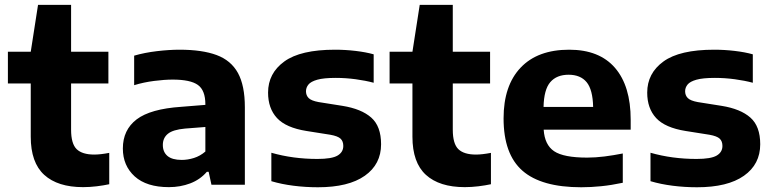

<svg xmlns="http://www.w3.org/2000/svg" viewBox="-20 -760 3177 790"><path d="M322 10Q217.5 10 162 -40.5Q106.5 -91 106.5 -197.5V-416.5H12.5V-547H106.5L136.5 -740H272.5V-547H426V-416.5H272.5V-226.5Q272.5 -168.5 295.5 -146.2Q318.5 -124 368 -124Q393 -124 429.5 -131V-2Q406.5 3 378 6.5Q349.5 10 322 10Z M675 10Q583 10 534.2 -34.2Q485.5 -78.5 485.5 -149Q485.5 -225.5 542.2 -268.8Q599 -312 725.5 -320.5L825 -328.5V-330.5Q825 -388.5 794.2 -410.5Q763.5 -432.5 690.5 -432.5Q657 -432.5 614 -427Q571 -421.5 532 -409.5V-531Q575 -543.5 625.5 -549.5Q676 -555.5 719 -555.5Q812 -555.5 871.2 -533.5Q930.5 -511.5 959 -459.8Q987.5 -408 987.5 -318.5V0H850L838.5 -53H831Q803.5 -21 762.8 -5.5Q722 10 675 10ZM650 -163.5Q650 -134.5 669.2 -118.2Q688.5 -102 728 -102Q752.5 -102 778 -110Q803.5 -118 825 -136.5V-237.5L741.5 -231Q691.5 -226.5 670.8 -209.5Q650 -192.5 650 -163.5Z M1288 10.5Q1236.5 10.5 1187.5 4.2Q1138.5 -2 1096.5 -14.5V-131.5Q1185.5 -106 1286 -106Q1345.5 -106 1369 -120Q1392.5 -134 1392.5 -159.5Q1392.5 -179 1381.2 -189.5Q1370 -200 1339.5 -205.5L1241.5 -221Q1156.5 -234.5 1119.8 -274.2Q1083 -314 1083 -379Q1083 -458.5 1149.8 -507Q1216.5 -555.5 1358.5 -555.5Q1401 -555.5 1443.2 -550.5Q1485.5 -545.5 1517.5 -536.5V-419.5Q1484 -428.5 1443.2 -434Q1402.5 -439.5 1361.5 -439.5Q1312 -439.5 1285.5 -432Q1259 -424.5 1249 -412Q1239 -399.5 1239 -384.5Q1239 -367.5 1250 -356.5Q1261 -345.5 1291 -340L1389 -324.5Q1467 -312 1507.5 -276.2Q1548 -240.5 1548 -166.5Q1548 -84 1481 -36.8Q1414 10.5 1288 10.5Z M1892.5 10Q1788 10 1732.5 -40.5Q1677 -91 1677 -197.5V-416.5H1583V-547H1677L1707 -740H1843V-547H1996.5V-416.5H1843V-226.5Q1843 -168.5 1866 -146.2Q1889 -124 1938.5 -124Q1963.5 -124 2000 -131V-2Q1977 3 1948.5 6.5Q1920 10 1892.5 10Z M2371.5 10.5Q2207.5 10.5 2129.8 -57.5Q2052 -125.5 2052 -273Q2052 -407.5 2122 -481.5Q2192 -555.5 2322 -555.5Q2446 -555.5 2510.5 -480.8Q2575 -406 2575 -267.5V-226.5H2217Q2221 -164 2260 -137.8Q2299 -111.5 2396 -111.5Q2429.5 -111.5 2467.2 -116.2Q2505 -121 2542.5 -128.5V-8Q2495.5 2 2453.5 6.2Q2411.5 10.5 2371.5 10.5ZM2319.5 -452.5Q2270.5 -452.5 2244.2 -422Q2218 -391.5 2216.5 -320H2420.5Q2419 -391 2393.8 -421.8Q2368.5 -452.5 2319.5 -452.5Z M2848 10.5Q2796.5 10.5 2747.5 4.2Q2698.5 -2 2656.5 -14.5V-131.5Q2745.5 -106 2846 -106Q2905.5 -106 2929 -120Q2952.5 -134 2952.5 -159.5Q2952.5 -179 2941.2 -189.5Q2930 -200 2899.5 -205.5L2801.5 -221Q2716.5 -234.5 2679.8 -274.2Q2643 -314 2643 -379Q2643 -458.5 2709.8 -507Q2776.5 -555.5 2918.5 -555.5Q2961 -555.5 3003.2 -550.5Q3045.5 -545.5 3077.5 -536.5V-419.5Q3044 -428.5 3003.2 -434Q2962.5 -439.5 2921.5 -439.5Q2872 -439.5 2845.5 -432Q2819 -424.5 2809 -412Q2799 -399.5 2799 -384.5Q2799 -367.5 2810 -356.5Q2821 -345.5 2851 -340L2949 -324.5Q3027 -312 3067.5 -276.2Q3108 -240.5 3108 -166.5Q3108 -84 3041 -36.8Q2974 10.5 2848 10.5Z"/></svg>

Font: Encode Sans SemiExpanded SemiExpanded
Style: Bold
Weight: 700
Width: 6
Designer: Multiple Designers
Foundry: Impallari Type
Version: Version 3.000; ttfautohint (v1.8.3) -l 8 -r 50 -G 200 -x 14 